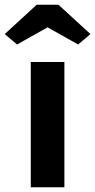

<svg xmlns="http://www.w3.org/2000/svg" viewBox="-64 -791 402 811"><path d="M66 0V-529H208V0ZM8 -603 -44 -647 91 -771H183L318 -647L266 -603L122 -684H152Z"/></svg>

Font: Readex Pro SemiBold
Style: Regular
Weight: 600
Designer: Bonnie Shaver-Troup, Thomas Jockin
Foundry: Lexend
Version: Version 1.204